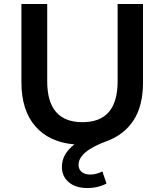

<svg xmlns="http://www.w3.org/2000/svg" viewBox="-20 -720 829 968"><path d="M701 -700V-305Q701 -186 653 -113Q605 -40 517 -8Q376 44 376 111Q376 134 392 147Q408 160 435 160Q451 160 467.5 155.5Q484 151 496 144L517 205Q498 216 472.5 222Q447 228 421 228Q361 228 326.5 198.5Q292 169 292 121Q292 57 355 8Q228 -3 158 -83.5Q88 -164 88 -305V-700H218V-310Q218 -104 396 -104Q573 -104 573 -310V-700Z"/></svg>

Font: APTA Sans SemiBold
Style: Bold
Weight: 600
Version: Version 7.200